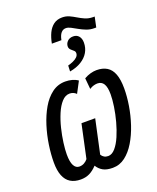

<svg xmlns="http://www.w3.org/2000/svg" viewBox="-164 -993 895 1098"><g transform="rotate(-20 283.5 -444.0)"><path d="M244.1 -776.9Q250.5 -811.5 263.4 -838.9Q276.4 -866.2 297.6 -882.1Q318.8 -897.9 349.6 -897.9Q373 -897.9 392.3 -889.2Q411.6 -880.4 430.4 -868.9Q449.2 -857.4 469.7 -848.4Q490.2 -839.4 516.1 -838.9H527.3L514.2 -776.9H502Q477.5 -776.9 455.6 -785.4Q433.6 -793.9 414.3 -804.9Q395 -815.9 378.7 -824.5Q362.3 -833 349.1 -833Q331.1 -833 319.3 -818.8Q307.6 -804.7 302.2 -776.9ZM287.6 -591.8 289.1 -627.4Q305.7 -631.8 321.3 -638.7Q336.9 -645.5 346.9 -655.5Q356.9 -665.5 356.9 -679.2Q356.9 -688 351.3 -693.1Q345.7 -698.2 338.9 -704.1Q332.5 -709 328.1 -715.1Q323.7 -721.2 323.7 -730Q323.7 -747.6 336.7 -761Q349.6 -774.4 372.1 -774.4Q393.6 -774.4 406 -759.8Q418.5 -745.1 418.5 -720.2Q418.5 -688 403.1 -661.6Q387.7 -635.3 358.4 -617.2Q329.1 -599.1 287.6 -591.8ZM134.8 9.8Q97.7 9.8 72.5 -5.9Q47.4 -21.5 34.7 -53.5Q22 -85.4 22 -133.8Q22 -183.1 30.3 -239.5Q38.6 -295.9 55.7 -350.3Q72.8 -404.8 98.6 -449.5Q124.5 -494.1 160.2 -520.8Q195.8 -547.4 241.2 -547.4Q263.2 -547.4 282.7 -542Q302.2 -536.6 317.4 -525.9L281.2 -457.5Q272.5 -466.3 262.2 -470.2Q252 -474.1 241.2 -474.1Q214.8 -474.1 193.4 -450.4Q171.9 -426.8 155.8 -388.7Q139.6 -350.6 128.9 -306.9Q118.2 -263.2 112.8 -222.2Q107.4 -181.2 107.4 -152.3Q107.4 -106.9 119.1 -84.7Q130.9 -62.5 152.3 -62.5Q168.9 -62.5 182.1 -70.1Q195.3 -77.6 204.1 -88.9L247.6 -291.5H331.1L286.6 -85.9Q293 -74.7 303.5 -68.6Q314 -62.5 327.6 -62.5Q350.6 -62.5 371.1 -85.9Q391.6 -109.4 408 -147.5Q424.3 -185.5 436.3 -229.7Q448.2 -273.9 454.6 -316.4Q460.9 -358.9 460.9 -390.1Q460.9 -433.6 448.2 -453.9Q435.5 -474.1 410.6 -474.1Q400.9 -474.1 388.4 -470.9Q376 -467.8 361.8 -458.5L355.5 -525.4Q375 -536.6 394.5 -542Q414.1 -547.4 431.6 -547.4Q469.2 -547.4 494.6 -531.7Q520 -516.1 532.7 -482.4Q545.4 -448.7 545.4 -395.5Q545.4 -346.2 536.4 -290.8Q527.3 -235.4 509.5 -182.1Q491.7 -128.9 465.6 -85.4Q439.5 -42 405.5 -16.1Q371.6 9.8 329.6 9.8Q292.5 9.8 270.5 -2.7Q248.5 -15.1 234.9 -37.6Q211.4 -12.7 188 -1.5Q164.6 9.8 134.8 9.8Z"/></g></svg>

Font: Open Sans Condensed Medium
Style: Italic
Weight: 500
Width: 3
Italic angle: -12°
Designer: Monotype Design Team
Foundry: Monotype Imaging Inc.
Version: Version 3.000